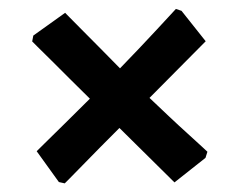

<svg xmlns="http://www.w3.org/2000/svg" viewBox="-20 -472 546 436"><path d="M127 -55.6 113.7 -58.6 63.3 -128.6Q63.3 -128.6 81.6 -146.7Q100 -164.7 127.9 -192.2Q155.8 -219.6 184.1 -247.9Q161.5 -270 138.5 -293Q115.5 -316.1 96.3 -335.1Q77 -354.1 65 -366Q53.1 -377.9 53.1 -377.9L55.6 -391.2L127.9 -442.9Q127.9 -442.9 139.1 -431.5Q150.3 -420.1 168.8 -401.5Q187.3 -383 209.3 -360.7Q231.4 -338.4 252.5 -316.8Q273.1 -337.9 295.3 -361.4Q317.5 -384.8 336.5 -405.3Q355.5 -425.9 367.5 -438.8Q379.4 -451.7 379.4 -451.7L392.2 -447.4L447.1 -378.3L319.5 -249.7Q340.6 -229.6 363.6 -207.9Q386.6 -186.2 406.6 -168.2Q426.6 -150.2 438.8 -138.8Q451 -127.4 451 -127.4L446.6 -113.5L376.2 -57.8L251.2 -181.4Q229 -159.2 207.2 -137.2Q185.4 -115.2 167.4 -96.6Q149.4 -78 138.2 -66.8Q127 -55.6 127 -55.6Z"/></svg>

Font: Alegreya
Style: Regular
Weight: 400
Designer: Juan Pablo del Peral
Foundry: Huerta Tipografica
Version: Version 2.009